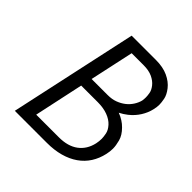

<svg xmlns="http://www.w3.org/2000/svg" viewBox="-185 -845 990 990"><g transform="rotate(45 310.0 -350.0)"><path d="M68 0 220 -700H396Q449 -700 485.5 -683Q522 -666 543 -639Q564 -612 568.5 -588Q573 -564 573 -550Q573 -530 568 -511Q561 -480 542.5 -450.5Q524 -421 495 -398Q476 -383 454 -372Q494 -357 520 -330Q548 -302 556 -272Q564 -242 564 -220Q564 -199 559 -177Q550 -136 529 -103Q508 -70 475 -47Q442 -24 398.5 -12Q355 0 302 0ZM160 -64H325Q391 -64 431 -94Q471 -124 483 -178Q487 -197 487 -215Q487 -228 483 -249Q479 -270 460.5 -290.5Q442 -311 411 -322.5Q380 -334 339 -334H218ZM232 -396H349Q380 -396 404 -405Q428 -414 446.5 -428.5Q465 -443 477.5 -462.5Q490 -482 495 -502Q497 -515 497 -527Q497 -539 494 -556.5Q491 -574 476 -593Q461 -612 435 -624Q409 -636 372 -636H284Z"/></g></svg>

Font: Isabella Sans
Style: Italic
Weight: 400
Italic angle: -12°
Designer: Christian Thalmann (Catharsis Fonts), Cristiano Sobral
Foundry: The Isabella Sans Project Authors
Version: Version 2.026; ttfautohint (v1.8.4.7-5d5b-dirty)